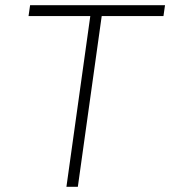

<svg xmlns="http://www.w3.org/2000/svg" viewBox="-20 -720 656 740"><path d="M96 -700H616L610 -658H372L280 0H236L328 -658H90Z"/></svg>

Font: Retni Sans Light
Style: Italic
Weight: 300
Italic angle: -8°
Designer: Vitaly Kuzmin
Foundry: ParaType Ltd.
Version: Version 1.00;June 10, 2019;FontCreator 11.5.0.2425 64-bit; t